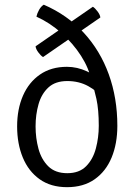

<svg xmlns="http://www.w3.org/2000/svg" viewBox="-20 -764 556 796"><path d="M466.5 -242.5Q466.5 -168.5 442.8 -111Q419 -53.5 372.5 -20.8Q326 12 258 12Q190.5 12 144.2 -21Q98 -54 74.5 -111Q51 -168 51 -240Q51 -311.5 75.2 -367.2Q99.5 -423 145.8 -455Q192 -487 257.5 -487Q300 -487 340.5 -468.2Q381 -449.5 405.5 -425.5V-356.5Q384.5 -385.5 346 -406.8Q307.5 -428 259 -428Q209.5 -428 180.8 -401.5Q152 -375 139.8 -332Q127.5 -289 127.5 -240Q127.5 -191.5 139.5 -147.2Q151.5 -103 180.2 -74.5Q209 -46 259 -46Q308.5 -46 337 -74.8Q365.5 -103.5 377.5 -148.8Q389.5 -194 389.5 -242.5Q389.5 -309 379.8 -353.8Q370 -398.5 358.5 -430.5Q349 -481 316 -532.5Q283 -584 234.8 -627Q186.5 -670 131 -695Q134 -709 142.2 -723.5Q150.5 -738 161.5 -744.5Q259.5 -702 327.5 -628Q395.5 -554 431 -455.8Q466.5 -357.5 466.5 -242.5ZM365 -736Q374 -730.5 384.5 -716.5Q395 -702.5 396 -691.5L158.5 -527.5Q149 -533 138.8 -547Q128.5 -561 127.5 -572Z"/></svg>

Font: Signika Light
Style: Regular
Weight: 300
Designer: Anna Giedry
Foundry: Anna Giedry
Version: Version 2.000